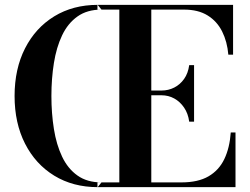

<svg xmlns="http://www.w3.org/2000/svg" viewBox="-20 -770 1029 790"><path d="M191.5 -375Q191.5 -446.5 201.8 -510.8Q212 -575 235.5 -624.5Q259 -674 298.8 -702.2Q338.5 -730.5 397.5 -730.5L382 -750Q280.5 -750 203.2 -702.8Q126 -655.5 83 -571Q40 -486.5 40 -375Q40 -263.5 83 -179Q126 -94.5 203.2 -47.2Q280.5 0 382 0L397.5 -19.5Q338.5 -19.5 298.8 -47.8Q259 -76 235.5 -125.5Q212 -175 201.8 -239.2Q191.5 -303.5 191.5 -375ZM381 0V-19.5H471V-730.5H381V-750H939V-545H919.5Q915 -598.5 894 -640.5Q873 -682.5 834.2 -706.5Q795.5 -730.5 737 -730.5H602.5V-19.5H726.5Q795 -19.5 838 -44.5Q881 -69.5 903 -115.5Q925 -161.5 929.5 -225H949V0ZM758.5 -269.5Q754 -303 737.5 -327.2Q721 -351.5 697 -364.8Q673 -378 644.5 -378H578V-397.5H644.5Q673 -397.5 697 -409.8Q721 -422 737.5 -445.2Q754 -468.5 758.5 -502H778.5V-269.5Z"/></svg>

Font: Bodoni Moda 11pt SemiBold
Style: Regular
Weight: 600
Designer: Owen Earl
Foundry: indestructible type
Version: Version 2.004